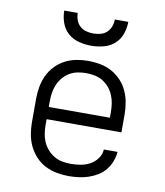

<svg xmlns="http://www.w3.org/2000/svg" viewBox="-84 -820 769 897"><g transform="rotate(10 300.0 -371.0)"><path d="M302 8Q273 8 244.5 2.5Q216 -3 190.5 -16Q165 -29 145 -50.5Q125 -72 112.5 -98Q100 -124 95 -152.5Q90 -181 90 -210V-320Q90 -349 95 -377.5Q100 -406 112 -432Q124 -458 144 -479Q164 -500 189 -513.5Q214 -527 242.5 -532.5Q271 -538 300 -538Q329 -538 357.5 -532.5Q386 -527 411 -513.5Q436 -500 456 -479Q476 -458 488 -432Q500 -406 505 -377.5Q510 -349 510 -320V-236H155V-210Q155 -189 158 -168.5Q161 -148 169 -129.5Q177 -111 191 -95Q205 -79 222.5 -68.5Q240 -58 260.5 -54Q281 -50 302 -50Q325 -50 348.5 -54Q372 -58 392.5 -69Q413 -80 427.5 -100Q442 -120 443 -143H508Q506 -120 497.5 -97.5Q489 -75 474 -56.5Q459 -38 438.5 -25.5Q418 -13 395.5 -5.5Q373 2 349.5 5Q326 8 302 8ZM155 -294H445V-320Q445 -340 442 -360.5Q439 -381 431 -400Q423 -419 409.5 -435Q396 -451 378.5 -461.5Q361 -472 340.5 -476Q320 -480 300 -480Q280 -480 259.5 -476Q239 -472 221.5 -461.5Q204 -451 190.5 -435Q177 -419 169 -400Q161 -381 158 -360.5Q155 -340 155 -320ZM300 -610Q271 -610 241.5 -617.5Q212 -625 190 -644.5Q168 -664 158 -692.5Q148 -721 148 -750H212Q212 -733 218 -716.5Q224 -700 236.5 -688.5Q249 -677 266 -672.5Q283 -668 300 -668Q317 -668 334 -672.5Q351 -677 363.5 -688.5Q376 -700 382 -716.5Q388 -733 388 -750H452Q452 -721 442 -692.5Q432 -664 410 -644.5Q388 -625 358.5 -617.5Q329 -610 300 -610Z"/></g></svg>

Font: Iosevka Slab Light Extended
Style: Regular
Weight: 300
Width: 7
Monospace: yes
Designer: Belleve Invis
Foundry: Belleve Invis
Version: Version 11.1.0; ttfautohint (v1.8.3)